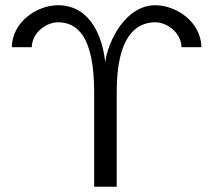

<svg xmlns="http://www.w3.org/2000/svg" viewBox="-20 -712 802 732"><path d="M25 -532H101C103 -590 158 -627 201 -627C271 -627 339 -579 339 -360V0H425V-362C425 -571 497 -627 572 -627C615 -627 670 -590 672 -532H748C746 -630 651 -692 572 -692C461 -692 393 -560 381 -475C373 -556 333 -692 201 -692C122 -692 27 -630 25 -532Z"/></svg>

Font: KpMath
Style: Sans
Weight: 400
Version: Version 0.64